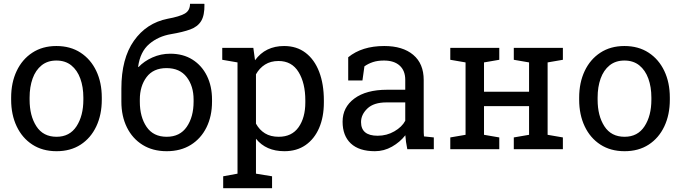

<svg xmlns="http://www.w3.org/2000/svg" viewBox="-20 -778 3562 1001"><path d="M274.9 10.3Q201.7 10.3 148.7 -24.2Q95.7 -58.6 66.9 -119.4Q38.1 -180.2 38.1 -258.3V-269Q38.1 -347.2 66.9 -408Q95.7 -468.8 148.7 -503.4Q201.7 -538.1 273.9 -538.1Q347.2 -538.1 400.1 -503.4Q453.1 -468.8 481.9 -408.2Q510.7 -347.7 510.7 -269V-258.3Q510.7 -179.7 481.9 -118.9Q453.1 -58.1 400.4 -23.9Q347.7 10.3 274.9 10.3ZM274.9 -64.9Q343.3 -64.9 378.9 -119.6Q414.6 -174.3 414.6 -258.3V-269Q414.6 -324.7 398.7 -368.4Q382.8 -412.1 351.6 -437.3Q320.3 -462.4 273.9 -462.4Q228 -462.4 196.8 -437.3Q165.5 -412.1 149.9 -368.4Q134.3 -324.7 134.3 -269V-258.3Q134.3 -174.3 169.7 -119.6Q205.1 -64.9 274.9 -64.9Z M849.1 10.3Q776.4 10.3 723.4 -22.7Q670.4 -55.7 641.6 -114Q612.8 -172.4 612.8 -248V-316.4Q612.8 -472.7 678.2 -565.4Q743.7 -658.2 854 -680.2Q915.5 -691.4 943.1 -707Q970.7 -722.7 970.7 -758.3H1044.9L1045.9 -755.4Q1046.9 -698.2 1028.8 -668.5Q1010.7 -638.7 971.9 -624.5Q933.1 -610.4 872.1 -600.1Q805.2 -588.9 758.1 -548.6Q710.9 -508.3 700.2 -430.7L702.1 -428.2Q731 -459 774.7 -478.5Q818.4 -498 867.7 -498Q934.6 -498 983.4 -467.3Q1032.2 -436.5 1058.8 -382.6Q1085.4 -328.6 1085.4 -258.8V-248Q1085.4 -172.4 1056.6 -114Q1027.8 -55.7 974.9 -22.7Q921.9 10.3 849.1 10.3ZM849.1 -64.9Q918 -64.9 953.6 -116.7Q989.3 -168.5 989.3 -248V-258.8Q989.3 -329.1 953.4 -376Q917.5 -422.9 848.1 -422.9Q779.3 -422.9 744.1 -376Q709 -329.1 709 -258.8V-248Q709 -168.5 744.1 -116.7Q779.3 -64.9 849.1 -64.9Z M1143.6 203.1V141.1L1218.3 127.4V-452.6L1138.7 -466.3V-528.3H1300.8L1309.6 -463.9Q1363.8 -538.1 1461.4 -538.1Q1526.9 -538.1 1573.2 -502.7Q1619.6 -467.3 1644 -403.6Q1668.5 -339.8 1668.5 -254.4V-244.1Q1668.5 -168 1643.8 -110.8Q1619.1 -53.7 1573.2 -21.7Q1527.3 10.3 1462.9 10.3Q1366.7 10.3 1314.5 -54.7V127.4L1398.4 141.1V203.1ZM1433.1 -64.9Q1501.5 -64.9 1536.6 -114.7Q1571.8 -164.6 1571.8 -244.1V-254.4Q1571.8 -344.7 1536.6 -402.3Q1501.5 -460 1432.1 -460Q1391.1 -460 1361.8 -441.4Q1332.5 -422.9 1314.5 -390.6V-133.3Q1332.5 -100.6 1361.6 -82.8Q1390.6 -64.9 1433.1 -64.9Z M1934.6 10.3Q1852.1 10.3 1809.1 -30Q1766.1 -70.3 1766.1 -143.6Q1766.1 -218.8 1827.6 -264.4Q1889.2 -310.1 1998.5 -310.1H2092.8V-361.8Q2092.8 -409.7 2063.7 -436Q2034.7 -462.4 1981.9 -462.4Q1948.7 -462.4 1924.3 -454.3Q1899.9 -446.3 1879.9 -432.1L1869.6 -358.4H1795.4V-479.5Q1867.2 -538.1 1983.4 -538.1Q2079.6 -538.1 2134.3 -492.2Q2189 -446.3 2189 -360.8V-106.4Q2189 -96.2 2189.2 -86.4Q2189.5 -76.7 2190.4 -66.9L2241.7 -61.5V0H2103.5Q2095.2 -40 2093.3 -72.8Q2065.4 -37.1 2023.7 -13.4Q1981.9 10.3 1934.6 10.3ZM1948.7 -70.3Q1996.6 -70.3 2036.1 -93.3Q2075.7 -116.2 2092.8 -148.4V-244.1H1995.1Q1928.7 -244.1 1895.5 -212.4Q1862.3 -180.7 1862.3 -141.6Q1862.3 -70.3 1948.7 -70.3Z M2327.6 0V-61.5L2407.2 -75.2V-452.6L2327.6 -466.3V-528.3H2583V-466.3L2503.4 -452.6V-299.8H2738.3V-452.6L2658.7 -466.3V-528.3H2914.6V-466.3L2835 -452.6V-75.2L2914.6 -61.5V0H2658.7V-61.5L2738.3 -75.2V-224.6H2503.4V-75.2L2583 -61.5V0Z M3236.3 10.3Q3163.1 10.3 3110.1 -24.2Q3057.1 -58.6 3028.3 -119.4Q2999.5 -180.2 2999.5 -258.3V-269Q2999.5 -347.2 3028.3 -408Q3057.1 -468.8 3110.1 -503.4Q3163.1 -538.1 3235.4 -538.1Q3308.6 -538.1 3361.6 -503.4Q3414.6 -468.8 3443.4 -408.2Q3472.2 -347.7 3472.2 -269V-258.3Q3472.2 -179.7 3443.4 -118.9Q3414.6 -58.1 3361.8 -23.9Q3309.1 10.3 3236.3 10.3ZM3236.3 -64.9Q3304.7 -64.9 3340.3 -119.6Q3376 -174.3 3376 -258.3V-269Q3376 -324.7 3360.1 -368.4Q3344.2 -412.1 3313 -437.3Q3281.7 -462.4 3235.4 -462.4Q3189.5 -462.4 3158.2 -437.3Q3127 -412.1 3111.3 -368.4Q3095.7 -324.7 3095.7 -269V-258.3Q3095.7 -174.3 3131.1 -119.6Q3166.5 -64.9 3236.3 -64.9Z"/></svg>

Font: Roboto Slab
Style: Regular
Weight: 400
Designer: Google
Version: Version 2.000; ttfautohint (v1.8.1.43-b0c9)